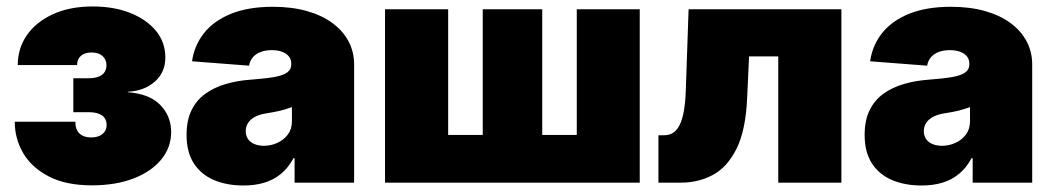

<svg xmlns="http://www.w3.org/2000/svg" viewBox="-20 -568 3278 597"><path d="M265.6 8.3Q185.1 8.3 131.8 -19.3Q78.6 -46.9 52.2 -91.8Q25.9 -136.7 25.9 -189.5H214.4Q213.9 -166 226.8 -153.3Q239.7 -140.6 263.2 -140.6Q286.1 -140.6 298.8 -151.4Q311.5 -162.1 311.5 -178.7Q311.5 -199.2 297.1 -209.2Q282.7 -219.2 256.3 -219.2H208V-324.7H256.3Q282.2 -324.7 296.6 -335Q311 -345.2 311 -365.7Q311 -382.8 298.8 -393.8Q286.6 -404.8 265.1 -404.8Q243.7 -404.8 231.7 -394.5Q219.7 -384.3 219.7 -365.7H35.2Q35.2 -417.5 63.5 -458.5Q91.8 -499.5 144.3 -523.7Q196.8 -547.9 268.1 -547.9Q334.5 -547.9 385.3 -527.6Q436 -507.3 465.1 -471.9Q494.1 -436.5 494.1 -389.2Q494.1 -342.8 461.2 -314Q428.2 -285.2 377.4 -282.7V-281.2Q444.8 -276.4 478.5 -241.5Q512.2 -206.5 512.2 -157.7Q512.2 -109.4 481.2 -71.8Q450.2 -34.2 394.8 -12.9Q339.4 8.3 265.6 8.3Z M737.3 8.8Q685.1 8.8 645 -8.3Q605 -25.4 582.5 -60.3Q560.1 -95.2 560.1 -148.4Q560.1 -193.4 575.2 -224.6Q590.3 -255.9 617.7 -275.9Q645 -295.9 681.4 -306.6Q717.8 -317.4 759.8 -320.3Q805.7 -323.7 833.3 -328.6Q860.8 -333.5 873.3 -343Q885.7 -352.5 885.7 -367.7V-369.6Q885.7 -383.3 878.2 -392.6Q870.6 -401.9 857.2 -407Q843.8 -412.1 824.7 -412.1Q806.2 -412.1 791.3 -406.7Q776.4 -401.4 766.8 -390.6Q757.3 -379.9 754.4 -363.8L577.1 -377.4Q584 -426.3 614 -464.6Q644 -502.9 697.8 -524.9Q751.5 -546.9 828.6 -546.9Q887.2 -546.9 934.1 -533.7Q981 -520.5 1013.7 -496.3Q1046.4 -472.2 1063.7 -439.5Q1081.1 -406.7 1081.1 -367.7V0H896V-76.2H892.6Q876 -45.4 853 -26.9Q830.1 -8.3 801.3 0.2Q772.5 8.8 737.3 8.8ZM800.8 -114.7Q822.8 -114.7 842.5 -123.8Q862.3 -132.8 875 -149.7Q887.7 -166.5 887.7 -190.9V-234.9Q879.9 -232.4 871.3 -229.5Q862.8 -226.6 852.8 -224.1Q842.8 -221.7 832.3 -219.7Q821.8 -217.8 809.6 -215.8Q787.1 -212.4 772.7 -204.6Q758.3 -196.8 751.2 -185.5Q744.1 -174.3 744.1 -160.2Q744.1 -145.5 751.5 -135.3Q758.8 -125 771.5 -119.9Q784.2 -114.7 800.8 -114.7Z M1177.2 -539.1H1373.5V-148.4H1481V-539.1H1666V-148.4H1773.4V-539.1H1969.2V0H1177.2Z M2027.3 0V-147.5H2045.4Q2061.5 -147.5 2073.2 -155.3Q2085 -163.1 2093.3 -179.4Q2101.6 -195.8 2106.2 -221.7Q2110.8 -247.6 2112.3 -283.7L2121.1 -539.1H2596.2V0H2399.9V-392.6H2309.1L2303.2 -264.2Q2298.8 -162.6 2270 -105.2Q2241.2 -47.9 2196.3 -23.9Q2151.4 0 2096.2 0Z M2845.7 8.8Q2793.5 8.8 2753.4 -8.3Q2713.4 -25.4 2690.9 -60.3Q2668.5 -95.2 2668.5 -148.4Q2668.5 -193.4 2683.6 -224.6Q2698.7 -255.9 2726.1 -275.9Q2753.4 -295.9 2789.8 -306.6Q2826.2 -317.4 2868.2 -320.3Q2914.1 -323.7 2941.7 -328.6Q2969.2 -333.5 2981.7 -343Q2994.1 -352.5 2994.1 -367.7V-369.6Q2994.1 -383.3 2986.6 -392.6Q2979 -401.9 2965.6 -407Q2952.1 -412.1 2933.1 -412.1Q2914.6 -412.1 2899.7 -406.7Q2884.8 -401.4 2875.2 -390.6Q2865.7 -379.9 2862.8 -363.8L2685.5 -377.4Q2692.4 -426.3 2722.4 -464.6Q2752.4 -502.9 2806.2 -524.9Q2859.9 -546.9 2937 -546.9Q2995.6 -546.9 3042.5 -533.7Q3089.4 -520.5 3122.1 -496.3Q3154.8 -472.2 3172.1 -439.5Q3189.5 -406.7 3189.5 -367.7V0H3004.4V-76.2H3001Q2984.4 -45.4 2961.4 -26.9Q2938.5 -8.3 2909.7 0.2Q2880.9 8.8 2845.7 8.8ZM2909.2 -114.7Q2931.2 -114.7 2950.9 -123.8Q2970.7 -132.8 2983.4 -149.7Q2996.1 -166.5 2996.1 -190.9V-234.9Q2988.3 -232.4 2979.7 -229.5Q2971.2 -226.6 2961.2 -224.1Q2951.2 -221.7 2940.7 -219.7Q2930.2 -217.8 2918 -215.8Q2895.5 -212.4 2881.1 -204.6Q2866.7 -196.8 2859.6 -185.5Q2852.5 -174.3 2852.5 -160.2Q2852.5 -145.5 2859.9 -135.3Q2867.2 -125 2879.9 -119.9Q2892.6 -114.7 2909.2 -114.7Z"/></svg>

Font: Inter 18pt Black
Style: Regular
Weight: 900
Designer: Rasmus Andersson
Foundry: rsms
Version: Version 4.001;git-66647c0bb